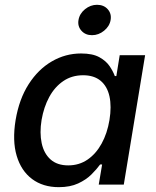

<svg xmlns="http://www.w3.org/2000/svg" viewBox="-20 -774 655 805"><path d="M226.6 10.7Q160.2 10.7 114.5 -23.4Q68.8 -57.6 50 -120.6Q31.2 -183.6 45.4 -270.5Q60.1 -358.4 100.1 -420.9Q140.1 -483.4 197.3 -516.6Q254.4 -549.8 319.8 -549.8Q368.7 -549.8 397 -533.9Q425.3 -518.1 439.9 -496.1Q454.6 -474.1 461.4 -455.1H467.8L481.9 -542.5H588.4L499 0H394L408.2 -84.5H399.9Q385.7 -64.9 363.5 -42.7Q341.3 -20.5 307.6 -4.9Q273.9 10.7 226.6 10.7ZM266.1 -80.6Q311.5 -80.6 346.9 -104.7Q382.3 -128.9 406 -171.9Q429.7 -214.8 439 -271Q448.2 -327.6 439 -369.9Q429.7 -412.1 401.9 -435.3Q374 -458.5 328.6 -458.5Q281.2 -458.5 245.4 -434.1Q209.5 -409.7 186.5 -367.4Q163.6 -325.2 154.3 -271Q145.5 -216.8 154.8 -173.6Q164.1 -130.4 191.9 -105.5Q219.7 -80.6 266.1 -80.6ZM365.7 -626.5Q337.9 -626.5 321.3 -645.3Q304.7 -664.1 309.1 -689.9Q313.5 -716.8 336.4 -735.4Q359.4 -753.9 386.7 -753.9Q415 -753.9 431.6 -735.4Q448.2 -716.8 443.8 -690.4Q439.5 -664.1 416.5 -645.3Q393.6 -626.5 365.7 -626.5Z"/></svg>

Font: Inter 16pt Medium
Style: Italic
Weight: 500
Italic angle: -9.3988°
Version: Version 4.001;git-66647c0bb